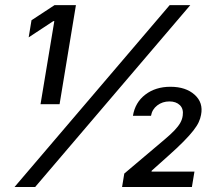

<svg xmlns="http://www.w3.org/2000/svg" viewBox="-20 -748 875 768"><path d="M283.7 -727.5 218.3 -331.1H142.1L197.3 -663.6H193.4L94.7 -598.6L106 -667L198.2 -727.5ZM38.1 0 658.7 -727.5H741.2L120.6 0ZM468.3 0 477.1 -53.7 638.2 -189.9Q662.6 -210.4 677.7 -226.3Q692.9 -242.2 700.9 -256.3Q709 -270.5 710.9 -285.6Q714.8 -312.5 699.5 -327.4Q684.1 -342.3 657.7 -342.3Q629.9 -342.3 609.1 -326.4Q588.4 -310.5 584 -284.7H511.7Q520.5 -338.4 561.3 -369.6Q602.1 -400.9 661.6 -400.9Q723.1 -400.9 758.5 -369.1Q793.9 -337.4 784.2 -288.6Q781.7 -274.4 774.9 -259.5Q768.1 -244.6 753.7 -226.1Q739.3 -207.5 714.6 -182.4Q689.9 -157.2 650.9 -122.6L586.9 -65.4L585.9 -61.5H757.8L747.6 0Z"/></svg>

Font: Inter 16pt
Style: Italic
Weight: 400
Italic angle: -9.3988°
Version: Version 4.001;git-66647c0bb